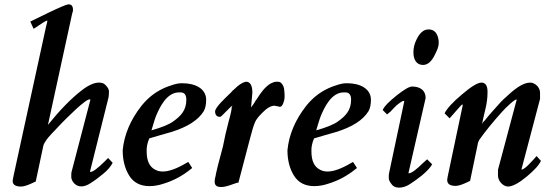

<svg xmlns="http://www.w3.org/2000/svg" viewBox="-20 -826 2504 881"><path d="M394 -369H395L308 -36C307 -31 307 -24 307 -14C307 -4 312 6 321 16C342 37 371 31 396 14C411 5 430 -9 453 -28C474 -45 488 -62 497 -79L476 -101L461 -86C428 -53 406 -37 395 -37C394 -38 394 -38 393 -38V-39L478 -379C479 -386 480 -395 480 -407C480 -416 474 -426 463 -437C456 -444 447 -447 434 -447C413 -447 387 -436 357 -413C306 -374 254 -320 200 -253L311 -763C313 -769 314 -772 314 -773L315 -780C315 -798 308 -807 293 -806C284 -805 253 -792 201 -767C149 -742 122 -728 119 -727L134 -694L144 -700C171 -719 189 -730 197 -732V-728C197 -726 195 -719 192 -707L46 -37C45 -32 38 -1 38 6C39 22 52 30 77 30C90 30 111 23 139 9L144 7L179 -158C181 -165 186 -174 193 -184C200 -195 224 -220 263 -261C275 -273 381 -382 394 -369Z M818 -444H813C789 -444 769 -435 750 -429C702 -411 661 -381 628 -339C579 -276 550 -209 543 -137V-136C543 -91 553 -52 573 -20C593 12 624 28 666 28C688 28 709 24 730 17C776 3 817 -19 854 -49L862 -55L844 -83L835 -78C791 -52 755 -39 727 -39C713 -39 702 -42 693 -47C666 -60 653 -88 653 -131C652 -150 656 -170 665 -191C696 -201 732 -210 765 -220C840 -243 890 -275 915 -316C922 -328 926 -346 926 -368C926 -421 873 -444 818 -444ZM809 -402C826 -402 835 -391 835 -368C835 -320 810 -294 775 -269C756 -255 722 -241 675 -228C681 -246 688 -274 696 -294C712 -332 744 -402 801 -402Z M988 -290H991C994 -291 996 -293 999 -296L1039 -336C1043 -338 1044 -340 1047 -342L1043 -334C1044 -329 1040 -307 1029 -268C1019 -230 1010 -192 1003 -154C982 -77 972 -36 971 -29C970 -16 965 -9 965 7C965 24 974 32 993 32C1006 33 1025 28 1052 18L1067 13L1074 12L1126 -186C1136 -225 1144 -252 1151 -267C1156 -278 1166 -291 1182 -307C1204 -330 1223 -341 1240 -341L1264 -336H1265C1271 -336 1277 -343 1281 -356C1287 -370 1287 -389 1284 -414V-415C1284 -422 1278 -438 1273 -442C1266 -450 1264 -451 1248 -451C1241 -451 1232 -448 1222 -443C1197 -428 1178 -403 1158 -371C1154 -365 1150 -361 1147 -354C1143 -347 1136 -339 1132 -333L1138 -401C1138 -432 1129 -449 1112 -451C1097 -451 1076 -438 1050 -412H1049C1045 -407 1039 -400 1029 -391C1019 -381 967 -334 967 -315C967 -300 974 -290 988 -290Z M1574 -444H1569C1545 -444 1525 -435 1506 -429C1458 -411 1417 -381 1384 -339C1335 -276 1306 -209 1299 -137V-136C1299 -91 1309 -52 1329 -20C1349 12 1380 28 1422 28C1444 28 1465 24 1486 17C1532 3 1573 -19 1610 -49L1618 -55L1600 -83L1591 -78C1547 -52 1511 -39 1483 -39C1469 -39 1458 -42 1449 -47C1422 -60 1409 -88 1409 -131C1408 -150 1412 -170 1421 -191C1452 -201 1488 -210 1521 -220C1596 -243 1646 -275 1671 -316C1678 -328 1682 -346 1682 -368C1682 -421 1629 -444 1574 -444ZM1565 -402C1582 -402 1591 -391 1591 -368C1591 -320 1566 -294 1531 -269C1512 -255 1478 -241 1431 -228C1437 -246 1444 -274 1452 -294C1468 -332 1500 -402 1557 -402Z M1871 -429C1858 -429 1834 -415 1800 -388C1765 -360 1743 -338 1736 -321L1756 -301C1774 -315 1769 -311 1787 -330C1795 -339 1804 -347 1813 -353C1819 -357 1826 -363 1832 -363H1835V-361L1766 -35C1765 -30 1764 -25 1764 -20V-7C1764 -1 1768 8 1776 18C1784 30 1796 35 1811 35C1827 35 1843 30 1859 20C1876 9 1895 -4 1916 -21C1941 -42 1956 -59 1963 -72L1940 -95L1922 -79C1890 -47 1868 -31 1856 -31H1854L1933 -376V-377C1933 -410 1909 -429 1871 -429ZM1921 -528C1942 -528 1960 -543 1975 -574C1986 -597 1993 -608 1993 -632C1993 -636 1993 -641 1992 -644L1990 -654C1983 -679 1969 -691 1946 -691C1924 -691 1905 -675 1890 -642C1881 -623 1877 -605 1877 -586C1877 -554 1890 -528 1921 -528Z M2350 -369H2351L2265 -47V-20C2265 3 2287 30 2312 30C2333 29 2361 14 2396 -15C2432 -45 2454 -69 2462 -88L2442 -110L2429 -95C2408 -72 2394 -58 2385 -53C2380 -50 2377 -48 2376 -48H2373V-50L2458 -372V-397C2459 -408 2455 -420 2446 -431C2435 -442 2424 -447 2413 -447C2386 -447 2353 -428 2312 -390C2297 -377 2281 -362 2269 -348C2247 -323 2225 -300 2205 -274C2201 -269 2194 -264 2194 -260C2194 -260 2193 -259 2192 -258C2201 -307 2217 -347 2217 -401C2218 -432 2208 -447 2189 -447C2172 -447 2142 -429 2099 -392C2057 -357 2031 -328 2020 -306L2043 -283L2087 -333C2094 -341 2099 -346 2102 -347C2103 -346 2103 -344 2103 -342L2041 -48C2040 -41 2032 -9 2032 0C2032 18 2045 27 2071 27C2085 27 2107 19 2137 4L2172 -164C2173 -172 2176 -178 2179 -184C2204 -220 2244 -269 2282 -311C2300 -332 2345 -374 2350 -369Z"/></svg>

Font: fbb
Style: Bold Italic
Weight: 700
Italic angle: -12°
Designer: David J. Perry, Michael Sharpe
Version: Version 0.991